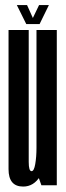

<svg xmlns="http://www.w3.org/2000/svg" viewBox="-20 -716 256 742"><path d="M140 0H199.5V-600H121V-53.5ZM91 -600H13V-224Q13 -129.5 13 -62.2Q13 5 69.5 5Q110.5 5 135.2 -35.2Q160 -75.5 160 -134L121 -145Q121 -109.5 116.2 -82Q111.5 -54.5 102 -54.5Q91 -54.5 91 -90Q91 -125.5 91 -222ZM81.5 -623H133L169 -696.5H131L107 -646.5L84.5 -696.5H45Z"/></svg>

Font: Anybody UltraCondensed
Style: Regular
Weight: 400
Width: 1
Version: Version 1.113;gftools[0.9.25]